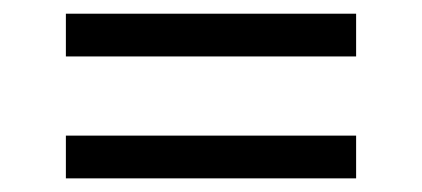

<svg xmlns="http://www.w3.org/2000/svg" viewBox="-20 -445 622 283"><path d="M77.1 -361.8V-424.8H504.9V-361.8ZM77.1 -182.1V-245.1H504.9V-182.1Z"/></svg>

Font: Literata
Style: Regular
Weight: 400
Designer: Latin by Veronika Burian and Jose Scaglione. Greek by Irene Vlachou. Cyrillic by Vera Evstafieva.
Foundry: TypeTogether
Version: Version 3.002